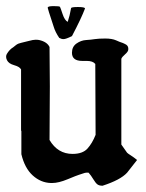

<svg xmlns="http://www.w3.org/2000/svg" viewBox="-23 -590 471 619"><path d="M206.1 -563.5Q206.1 -567.4 228.5 -567.4Q251 -567.4 251 -562.5Q239.3 -531.2 209 -473.6Q189.5 -463.9 182.1 -463.9Q174.8 -463.9 168 -467.8Q155.3 -486.3 149.9 -504.4Q144.5 -522.5 139.6 -536.1Q134.8 -549.8 130.9 -564.5V-565.4Q130.9 -570.3 149.9 -570.3Q168.9 -570.3 170.4 -567.9Q171.9 -565.4 178.7 -544.9Q185.5 -524.4 195.3 -519.5Q202.1 -540 206.1 -563.5ZM242.2 -393.6Q209 -393.6 209 -419.9Q209 -439.5 223.6 -449.7Q238.3 -460 254.4 -460.9Q270.5 -461.9 282.7 -463.9Q294.9 -465.8 316.4 -465.8Q337.9 -465.8 351.1 -460Q364.3 -454.1 368.2 -453.1Q372.1 -452.1 379.9 -448.2Q390.6 -443.4 390.6 -433.6V-430.7Q390.6 -423.8 380.4 -415Q370.1 -406.2 368.2 -400.4V-124L386.7 -97.7Q389.6 -94.7 398.9 -88.9Q408.2 -83 418.9 -74.2L386.7 -33.2Q365.2 -9.8 307.6 8.8Q296.9 8.8 291 4.4Q285.2 0 277.8 -12.2Q270.5 -24.4 262.7 -33.2Q253.9 -34.2 246.1 -31.2Q238.3 -28.3 231.4 -26.4Q224.6 -24.4 195.3 -12.2Q166 0 145.5 0H140.6Q108.4 -1 82.5 -24.4Q56.6 -47.9 45.9 -92.8V-172.9Q45.9 -167 44.9 -167V-366.2Q40 -375 22.5 -379.9Q4.9 -384.8 -0.5 -396Q-5.9 -407.2 -1 -416Q7.8 -430.7 19.5 -437.5L29.3 -445.3Q36.1 -450.2 45.9 -452.1Q55.7 -454.1 69.8 -458Q84 -461.9 91.8 -461.9Q99.6 -461.9 103.5 -460.9Q128.9 -455.1 136.7 -438.5Q137.7 -368.2 137.7 -311.5L136.7 -138.7Q163.1 -93.8 210.9 -93.8Q243.2 -93.8 258.8 -110.8Q274.4 -127.9 285.2 -155.3L284.2 -383.8Q276.4 -393.6 256.8 -393.6Z"/></svg>

Font: Essays1743
Style: Medium
Weight: 500
Designer: Based on the typeface in a 1743 English translation of the essays of Montaigne.  PostScript/TrueType font designed by Jo
Version: Version 002.100